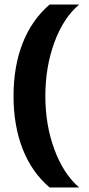

<svg xmlns="http://www.w3.org/2000/svg" viewBox="-20 -770 394 851"><path d="M40 -344Q40 -476 80.5 -579Q121 -682 200 -750H331Q261 -691 221 -582Q181 -473 181 -344Q181 -215 221.5 -106.5Q262 2 331 61H200Q121 -6 80.5 -109.5Q40 -213 40 -344Z"/></svg>

Font: Sarabun
Style: Bold
Weight: 700
Designer: Suppakit Chalermlarp | Katatrad Co.,Ltd.
Foundry: Cadson Demak Co.,Ltd.
Version: Version 1.000; ttfautohint (v1.6)